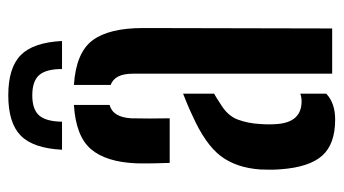

<svg xmlns="http://www.w3.org/2000/svg" viewBox="-199 -603 810 452"><g transform="rotate(-90 206.0 -377.0)"><path d="M48.5 -382.5Q48 -394.5 47.5 -418.8Q47 -443 47.5 -461Q50.5 -532.5 81 -568Q111.5 -603.5 185 -608V-524Q156 -516.5 153.5 -473Q153 -458.5 153 -429.2Q153 -400 153.5 -382.5ZM258.5 0V-469.5Q258.5 -512 232 -521.5V-608Q308 -603 337 -564.2Q366 -525.5 366 -445L365 0ZM33.5 -121Q32.5 -132 32.5 -145Q32.5 -158 33 -169Q37 -226 64.8 -262.5Q92.5 -299 161 -329.5Q173.5 -335.5 186.2 -340.8Q199 -346 211.5 -351V-278Q206 -275 200 -271.2Q194 -267.5 187.5 -263Q159.5 -246.5 150.5 -222.2Q141.5 -198 140 -169Q138.5 -149 140 -129.5Q144.5 -72 193.5 -72Q203 -72 211.5 -75V-14Q189.5 7 150.5 7Q93 7 65.8 -23.2Q38.5 -53.5 33.5 -121ZM207.5 -762.5Q142.5 -762.5 112.8 -733.2Q83 -704 79.5 -636H145.5Q146 -673.5 160.2 -689.8Q174.5 -706 207.5 -706Q241 -706 255.2 -689.8Q269.5 -673.5 269.5 -636H335.5Q332 -704 302.2 -733.2Q272.5 -762.5 207.5 -762.5Z"/></g></svg>

Font: Big Shoulders Stencil Display
Style: Bold
Weight: 700
Designer: Patric King
Foundry: XO Type Co
Version: Version 1.000